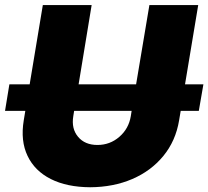

<svg xmlns="http://www.w3.org/2000/svg" viewBox="-33 -748 842 776"><path d="M789.1 -407.2 770.5 -299.8H697.3L690.9 -261.7Q677.2 -178.7 627.4 -117.9Q577.6 -57.1 501.5 -24.4Q425.3 8.3 331.5 8.8Q237.3 8.3 172.4 -24.4Q107.4 -57.1 78.4 -117.9Q49.3 -178.7 63 -261.7L69.3 -299.8H-12.7L4.9 -407.2H86.9L140.1 -727.5H337.4L284.7 -407.2H517.1L570.8 -727.5H768.1L714.8 -407.2ZM263.2 -278.3Q254.9 -228 282.5 -195.1Q310.1 -162.1 360.8 -162.1Q411.6 -162.1 449.5 -195.1Q487.3 -228 495.6 -278.3L499 -299.8H266.6Z"/></svg>

Font: Inter Tight Black
Style: Italic
Weight: 900
Italic angle: -9.39999°
Designer: Rasmus Andersson
Foundry: rsms
Version: Version 3.004; ttfautohint (v1.8.4.7-5d5b)